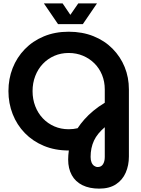

<svg xmlns="http://www.w3.org/2000/svg" viewBox="-20 -900 834 1138"><path d="M568 218Q510 218 468.5 197.5Q427 177 405.5 138Q384 99 384 46Q384 33 385 19.5Q386 6 388 -8Q306 -8 240 -35.5Q174 -63 127 -111.5Q80 -160 55 -224Q30 -288 30 -360Q30 -433 55 -496.5Q80 -560 127 -608.5Q174 -657 240 -684.5Q306 -712 387 -712Q468 -712 534 -685.5Q600 -659 647 -611.5Q694 -564 719 -502.5Q744 -441 744 -370V28Q744 80 725 123.5Q706 167 667 192.5Q628 218 568 218ZM559 90Q580 90 590.5 73.5Q601 57 601 30V-146Q579 -127 563 -107.5Q547 -88 537 -66.5Q527 -45 522 -21Q517 3 517 30Q517 49 522.5 62.5Q528 76 538 83Q548 90 559 90ZM387 -134Q401 -134 414 -135.5Q427 -137 440 -140Q457 -166 480 -192Q503 -218 533 -243Q563 -268 601 -291V-370Q601 -416 585 -455.5Q569 -495 540 -524Q511 -553 472 -569.5Q433 -586 387 -586Q341 -586 302 -569Q263 -552 234 -521.5Q205 -491 189 -449.5Q173 -408 173 -360Q173 -312 189 -270.5Q205 -229 234 -198.5Q263 -168 302 -151Q341 -134 387 -134ZM324 -757 240 -880H351L397 -812L444 -880H555L471 -757Z"/></svg>

Font: MuseoModerno Thin SemiBold
Style: Regular
Weight: 600
Version: Version 1.003